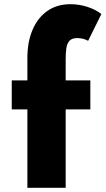

<svg xmlns="http://www.w3.org/2000/svg" viewBox="-20 -895 503 915"><path d="M110.5 0V-373.5H36V-512H110.5V-619Q110.5 -696 135.5 -753.8Q160.5 -811.5 206.2 -843.2Q252 -875 316 -875Q356.5 -875 396 -862.5Q435.5 -850 463 -828L400 -700.5Q376 -713.5 348.5 -713.5Q323 -713.5 311.2 -700.8Q299.5 -688 296.2 -665.2Q293 -642.5 293 -613.5V-512H410.5V-373.5H293V0Z"/></svg>

Font: Spartan Thin ExtraBold
Style: Regular
Weight: 800
Version: Version 1.004